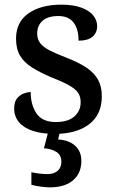

<svg xmlns="http://www.w3.org/2000/svg" viewBox="-20 -566 501 826"><path d="M216 10Q160 10 121 -3Q82 -16 61.5 -40.5Q41 -65 41 -99Q41 -128 53.5 -143Q66 -158 82.5 -164Q99 -170 112 -170Q112 -115 137 -78Q162 -41 220 -41Q273 -41 300 -65Q327 -89 327 -126Q327 -150 316.5 -166Q306 -182 279.5 -197.5Q253 -213 204 -232Q152 -254 117.5 -276Q83 -298 66 -327Q49 -356 49 -400Q49 -471 102.5 -508.5Q156 -546 244 -546Q296 -546 330.5 -533Q365 -520 381.5 -499Q398 -478 398 -454Q398 -425 378 -408Q358 -391 318 -391Q318 -441 296.5 -469Q275 -497 231 -497Q186 -497 163 -476.5Q140 -456 140 -422Q140 -398 152.5 -381Q165 -364 193 -349.5Q221 -335 268 -317Q319 -297 352 -275Q385 -253 401.5 -223.5Q418 -194 418 -152Q418 -73 363.5 -31.5Q309 10 216 10ZM195 240Q179 240 156 237Q133 234 115 229V175Q133 179 151.5 181Q170 183 183 183Q212 183 228 169Q244 155 244 130Q244 101 222.5 87.5Q201 74 169 72L190 -9H240L230 34Q263 36 285 48Q307 60 318.5 79.5Q330 99 330 126Q330 179 294.5 209.5Q259 240 195 240Z"/></svg>

Font: Noto Serif Armenian Medium
Style: Regular
Weight: 500
Version: Version 2.007